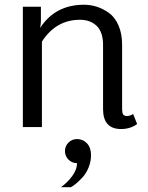

<svg xmlns="http://www.w3.org/2000/svg" viewBox="-20 -528 615 798"><path d="M300 50Q325 50 341.7 67.9Q358.3 85.8 358.3 116.7Q358.3 143.3 348.3 167.9Q338.3 192.5 322.9 209.2Q307.5 225.8 296.2 235Q285 244.2 275 250H233.3Q259.2 231.7 279.6 204.6Q300 177.5 300 150Q279.2 150 264.6 135.4Q250 120.8 250 100Q250 79.2 264.6 64.6Q279.2 50 300 50ZM550 -12.5Q521.7 8.3 483.3 8.3Q408.3 8.3 408.3 -75V-341.7Q408.3 -394.2 382.1 -420Q355.8 -445.8 312.5 -445.8Q212.5 -445.8 154.2 -355V0H75V-500H150V-441.7Q150 -428.3 146.7 -411.7Q209.2 -508.3 329.2 -508.3Q356.7 -508.3 382.5 -500Q408.3 -491.7 432.9 -474.2Q457.5 -456.7 472.5 -422.5Q487.5 -388.3 487.5 -341.7V-75Q487.5 -59.2 491.7 -52.5Q495.8 -45.8 508.3 -45.8Q520.8 -45.8 533.3 -54.2Z"/></svg>

Font: BoonBaan
Style: Regular
Weight: 400
Designer: Sungsit Sawaiwan
Foundry: FontUni
Version: Version 2.0